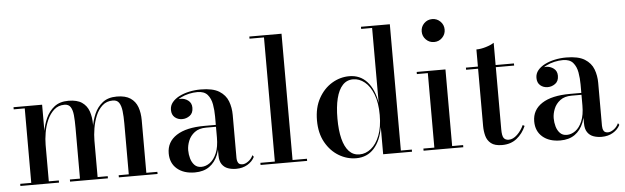

<svg xmlns="http://www.w3.org/2000/svg" viewBox="-48 -932 3634 1117"><g transform="rotate(-5 1768.5 -374.0)"><path d="M198.5 -460V-12.5H257V0H31.5V-12.5H96V-447.5H31.5V-460ZM483.5 -319.5V-12.5H542.5V0H321.5V-12.5H380.5V-309.5Q380.5 -351.5 377.5 -382.8Q374.5 -414 363.2 -431.2Q352 -448.5 327.5 -448.5Q291.5 -448.5 266.8 -426.2Q242 -404 226.8 -369.5Q211.5 -335 205 -296.5Q198.5 -258 198.5 -225.5L191 -222.5Q191 -257 197.2 -299.5Q203.5 -342 221 -380.8Q238.5 -419.5 270.2 -444.5Q302 -469.5 352.5 -469.5Q403 -469.5 431.5 -450Q460 -430.5 471.8 -396.8Q483.5 -363 483.5 -319.5ZM768 -319.5V-12.5H832.5V0H606.5V-12.5H665.5V-309.5Q665.5 -351.5 661.8 -382.8Q658 -414 646.5 -431.2Q635 -448.5 610 -448.5Q573.5 -448.5 549 -426.2Q524.5 -404 510.2 -369.5Q496 -335 489.8 -296.5Q483.5 -258 483.5 -225.5L475.5 -222.5Q475.5 -257 481.2 -299.5Q487 -342 503.8 -380.8Q520.5 -419.5 552.2 -444.5Q584 -469.5 635 -469.5Q685.5 -469.5 714.5 -450Q743.5 -430.5 755.8 -396.8Q768 -363 768 -319.5Z M1291 10Q1265 10 1243.2 2.2Q1221.5 -5.5 1208.2 -24.8Q1195 -44 1195 -77V-304.5Q1195 -340.5 1189 -375Q1183 -409.5 1163.8 -432Q1144.5 -454.5 1104.5 -454.5Q1080.5 -454.5 1054.8 -448.8Q1029 -443 1007 -431.8Q985 -420.5 971.2 -403.8Q957.5 -387 957.5 -364.5H943.5Q943.5 -391.5 962.2 -407.8Q981 -424 1004 -424Q1028.5 -424 1048.2 -409Q1068 -394 1068 -366.5Q1068 -335 1047.8 -320.2Q1027.5 -305.5 1004 -305.5Q978 -305.5 960.2 -320.8Q942.5 -336 942.5 -364.5Q942.5 -389.5 958 -408.5Q973.5 -427.5 999.5 -440.8Q1025.5 -454 1058 -461Q1090.5 -468 1124.5 -468Q1195.5 -468 1232.8 -444.8Q1270 -421.5 1284 -384.2Q1298 -347 1298 -304.5V-54Q1298 -37 1304.5 -25Q1311 -13 1330.5 -13Q1345 -13 1363.2 -25.8Q1381.5 -38.5 1392 -61L1399 -50.5Q1385.5 -23.5 1357.2 -6.8Q1329 10 1291 10ZM1050 10Q985 10 946.2 -23.2Q907.5 -56.5 907.5 -113.5Q907.5 -180.5 964.8 -217.8Q1022 -255 1128.5 -255H1241.5V-244H1137.5Q1095.5 -244 1070 -224.5Q1044.5 -205 1033.2 -176.8Q1022 -148.5 1022 -122Q1022 -97 1028.8 -73.5Q1035.5 -50 1050.5 -34.5Q1065.5 -19 1090 -19Q1116.5 -19 1140.5 -36.5Q1164.5 -54 1179.8 -90Q1195 -126 1195 -182H1203Q1203 -124.5 1185.8 -81.2Q1168.5 -38 1134.8 -14Q1101 10 1050 10Z M1622 -750V-12.5H1706V0H1434V-12.5H1518.5V-737.5H1434V-750Z M1992.5 9.5Q1939 9.5 1891.2 -19Q1843.5 -47.5 1813.5 -101Q1783.5 -154.5 1783.5 -229.5Q1783.5 -304.5 1813.5 -358.2Q1843.5 -412 1891.2 -440.8Q1939 -469.5 1992.5 -469.5Q2056 -469.5 2096.5 -424.5Q2137 -379.5 2150 -300V-737.5H2086V-750H2254.5V-12.5H2318.5V0H2150V-159Q2137 -80 2096.5 -35.2Q2056 9.5 1992.5 9.5ZM2013.5 -11Q2049.5 -11 2080.8 -36Q2112 -61 2131 -109.8Q2150 -158.5 2150 -229.5Q2150 -301 2131 -350Q2112 -399 2080.8 -424.2Q2049.5 -449.5 2013.5 -449.5Q1976.5 -449.5 1952 -423Q1927.5 -396.5 1915.2 -347.2Q1903 -298 1903 -229.5Q1903 -161.5 1915.2 -112.5Q1927.5 -63.5 1952 -37.2Q1976.5 -11 2013.5 -11Z M2502.5 -624.5Q2474.5 -624.5 2455 -644.2Q2435.5 -664 2435.5 -691.5Q2435.5 -719.5 2455 -739Q2474.5 -758.5 2502.5 -758.5Q2530 -758.5 2549.8 -739Q2569.5 -719.5 2569.5 -691.5Q2569.5 -664 2550 -644.2Q2530.5 -624.5 2502.5 -624.5ZM2554 -460V-12.5H2618V0H2386V-12.5H2450V-447.5H2386V-460Z M2844.5 7Q2801.5 7 2779.8 -10.5Q2758 -28 2750.8 -55.5Q2743.5 -83 2743.5 -112.5V-560Q2769 -560 2799 -569Q2829 -578 2847 -590V-84.5Q2847 -47 2856.2 -33.8Q2865.5 -20.5 2886 -20.5Q2910.5 -20.5 2934.8 -43.5Q2959 -66.5 2973.5 -98.5L2984 -92.5Q2965 -48.5 2930.2 -20.8Q2895.5 7 2844.5 7ZM2673.5 -447.5V-460H2954V-447.5Z M3425.5 10Q3399.5 10 3377.8 2.2Q3356 -5.5 3342.8 -24.8Q3329.5 -44 3329.5 -77V-304.5Q3329.5 -340.5 3323.5 -375Q3317.5 -409.5 3298.2 -432Q3279 -454.5 3239 -454.5Q3215 -454.5 3189.2 -448.8Q3163.5 -443 3141.5 -431.8Q3119.5 -420.5 3105.8 -403.8Q3092 -387 3092 -364.5H3078Q3078 -391.5 3096.8 -407.8Q3115.5 -424 3138.5 -424Q3163 -424 3182.8 -409Q3202.5 -394 3202.5 -366.5Q3202.5 -335 3182.2 -320.2Q3162 -305.5 3138.5 -305.5Q3112.5 -305.5 3094.8 -320.8Q3077 -336 3077 -364.5Q3077 -389.5 3092.5 -408.5Q3108 -427.5 3134 -440.8Q3160 -454 3192.5 -461Q3225 -468 3259 -468Q3330 -468 3367.2 -444.8Q3404.5 -421.5 3418.5 -384.2Q3432.5 -347 3432.5 -304.5V-54Q3432.5 -37 3439 -25Q3445.5 -13 3465 -13Q3479.5 -13 3497.8 -25.8Q3516 -38.5 3526.5 -61L3533.5 -50.5Q3520 -23.5 3491.8 -6.8Q3463.5 10 3425.5 10ZM3184.5 10Q3119.5 10 3080.8 -23.2Q3042 -56.5 3042 -113.5Q3042 -180.5 3099.2 -217.8Q3156.5 -255 3263 -255H3376V-244H3272Q3230 -244 3204.5 -224.5Q3179 -205 3167.8 -176.8Q3156.5 -148.5 3156.5 -122Q3156.5 -97 3163.2 -73.5Q3170 -50 3185 -34.5Q3200 -19 3224.5 -19Q3251 -19 3275 -36.5Q3299 -54 3314.2 -90Q3329.5 -126 3329.5 -182H3337.5Q3337.5 -124.5 3320.2 -81.2Q3303 -38 3269.2 -14Q3235.5 10 3184.5 10Z"/></g></svg>

Font: Bodoni Moda 18pt Medium
Style: Regular
Weight: 500
Designer: Owen Earl
Foundry: indestructible type
Version: Version 2.004